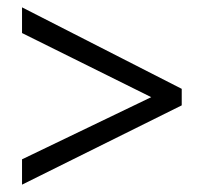

<svg xmlns="http://www.w3.org/2000/svg" viewBox="-20 -558 575 523"><path d="M40 -55V-124L437 -315V-271L40 -468V-538L475 -316V-271Z"/></svg>

Font: Inclusive Sans Light
Style: Regular
Weight: 300
Designer: Olivia King
Foundry: Olivia King
Version: Version 2.004